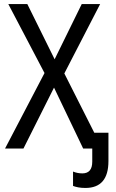

<svg xmlns="http://www.w3.org/2000/svg" viewBox="-20 -734 573 949"><path d="M516 62V-78H446L298 -371L475 -714H384L250 -441L115 -714H21L200 -373L5 0H96L247 -301L391 0H436V65Q436 123 387 123Q363 123 341 114V185Q351 189 366.5 192Q382 195 402 195Q516 195 516 62Z"/></svg>

Font: Noto Sans UI SemiCondensed
Style: Regular
Weight: 400
Width: 4
Designer: Monotype Design Team
Foundry: Monotype Imaging Inc.
Version: 1.001